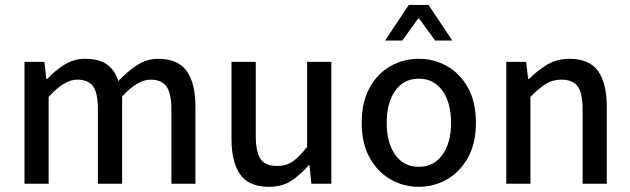

<svg xmlns="http://www.w3.org/2000/svg" viewBox="-20 -736 2522 769"><path d="M78.1 0V-488.3H157.7L165.5 -419.9H169.4Q200.7 -453.6 238.3 -477.1Q275.9 -500.5 320.3 -500.5Q377.4 -500.5 408.4 -478Q439.5 -455.6 454.1 -411.1Q491.2 -450.7 529.8 -475.6Q568.4 -500.5 613.3 -500.5Q692.4 -500.5 727.5 -451.7Q762.7 -402.8 762.7 -309.6V0H666.5V-296.9Q666.5 -361.8 647 -389.4Q627.4 -417 583 -417Q530.8 -417 469.2 -349.6V0H372.1V-298.3Q372.1 -363.3 353 -390.1Q334 -417 288.6 -417Q237.8 -417 174.8 -348.1V0Z M1057.1 12.2Q977.1 12.2 942.1 -37.1Q907.2 -86.4 907.2 -179.2V-488.3H1004.4V-191.9Q1004.4 -127.4 1023.4 -99.4Q1042.5 -71.3 1089.4 -71.3Q1127 -71.3 1152.6 -89.4Q1178.2 -107.4 1210 -147.5V-488.3H1307.1V0H1227.1L1219.7 -74.2H1216.3Q1183.1 -35.6 1146.5 -11.7Q1109.9 12.2 1057.1 12.2Z M1657.2 12.2Q1595.7 12.2 1543.7 -17.8Q1491.7 -47.9 1460.2 -105Q1428.7 -162.1 1428.7 -244.1Q1428.7 -327.1 1460.2 -384.3Q1491.7 -441.4 1543.7 -470.9Q1595.7 -500.5 1657.2 -500.5Q1718.8 -500.5 1770.8 -470.9Q1822.8 -441.4 1854.5 -384.3Q1886.2 -327.1 1886.2 -244.1Q1886.2 -162.1 1854.5 -105Q1822.8 -47.9 1770.8 -17.8Q1718.8 12.2 1657.2 12.2ZM1657.2 -67.9Q1717.3 -67.9 1752 -116Q1786.6 -164.1 1786.6 -244.1Q1786.6 -324.7 1752 -372.8Q1717.3 -420.9 1657.2 -420.9Q1597.2 -420.9 1563 -372.8Q1528.8 -324.7 1528.8 -244.1Q1528.8 -164.1 1563 -116Q1597.2 -67.9 1657.2 -67.9ZM1522.5 -573.7 1617.2 -716.3H1696.3L1791.5 -573.7H1722.7L1658.7 -661.6H1654.8L1591.3 -573.7Z M2007.8 0V-488.3H2087.4L2095.2 -419.9H2099.1Q2132.8 -453.6 2171.6 -477.1Q2210.4 -500.5 2260.7 -500.5Q2340.3 -500.5 2375.2 -451.7Q2410.2 -402.8 2410.2 -309.6V0H2313.5V-296.9Q2313.5 -361.8 2294.2 -389.4Q2274.9 -417 2228.5 -417Q2193.4 -417 2165.8 -399.7Q2138.2 -382.3 2104.5 -348.1V0Z"/></svg>

Font: Varta Light SemiBold
Style: Regular
Weight: 600
Version: Version 1.004